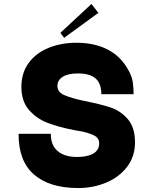

<svg xmlns="http://www.w3.org/2000/svg" viewBox="-20 -932 780 970"><path d="M74 -256H237Q236 -199 271 -169Q306 -139 369 -139Q421 -139 451 -156Q481 -173 481 -208Q481 -237 450.5 -250Q420 -263 390 -268.5Q360 -274 353 -275Q276 -290 220 -311.5Q164 -333 126 -377Q88 -421 88 -493Q88 -565 126 -615.5Q164 -666 227.5 -691Q291 -716 366 -716Q457 -716 523.5 -682Q590 -648 628 -579Q647 -546 651 -515.5Q655 -485 655 -456H492Q492 -510 463 -535.5Q434 -561 373 -561Q324 -561 297 -544Q270 -527 270 -498Q270 -466 306 -451Q342 -436 397 -424Q487 -406 537.5 -389.5Q588 -373 625 -331Q662 -289 662 -213Q662 -141 622 -89Q582 -37 516.5 -9.5Q451 18 375 18Q230 18 151.5 -50.5Q73 -119 74 -256ZM442 -912 477 -867 304 -741 285 -766Z"/></svg>

Font: Major Mono Display
Style: Regular
Weight: 400
Designer: Emre Parlak
Foundry: Emre Parlak
Version: Version 2.000; ttfautohint (v1.8) -l 8 -r 50 -G 200 -x 14 -D